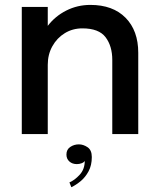

<svg xmlns="http://www.w3.org/2000/svg" viewBox="-20 -560 664 802"><path d="M71 0V-531H179.5V-452Q210.5 -492.5 257 -516Q303.5 -539.5 357.5 -539.5Q451.5 -539.5 504.5 -485.8Q557.5 -432 557.5 -339.5V0H449V-309.5Q449 -367.5 421 -404.5Q393 -441.5 324 -441.5Q283.5 -441.5 250.8 -421.5Q218 -401.5 198.8 -367Q179.5 -332.5 179.5 -289.5V0ZM301 125.5Q282 125.5 269.8 114.5Q257.5 103.5 257.5 85.5Q257.5 64.5 273.5 53.8Q289.5 43 309.5 43Q328 43 345.8 55Q363.5 67 363.5 96Q363.5 130.5 350 155.5Q336.5 180.5 316.8 196.8Q297 213 278 222L270 202Q291.5 193 312.8 170Q334 147 334 112Q331 118 321.2 121.8Q311.5 125.5 301 125.5Z"/></svg>

Font: Epilogue Medium
Style: Regular
Weight: 500
Designer: Tyler Finck
Foundry: Etcetera Type Co
Version: Version 2.111; ttfautohint (v1.8.3)